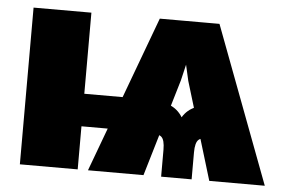

<svg xmlns="http://www.w3.org/2000/svg" viewBox="-43 -588 960 646"><g transform="rotate(5 437.0 -264.5)"><path d="M685.1 0 585.4 -329.1 540 -529.3H673.3L872.6 0ZM45.4 0V-529.3H240.7V0ZM140.6 -145.5V-255.4H432.1V-145.5ZM522.5 0V-90.8Q522.5 -124.5 511 -134.3Q499.5 -144 468.3 -144V-254.4Q500 -254.4 528.8 -243.2Q557.6 -231.9 573.7 -205.1Q589.8 -231.9 618.9 -243.2Q647.9 -254.4 679.2 -254.4V-144Q648.4 -144 637 -134.3Q625.5 -124.5 625.5 -90.8V0ZM275.4 0 471.7 -529.3H607.9L560.5 -328.6L462.9 0Z"/></g></svg>

Font: Inter 24pt Black
Style: Regular
Weight: 900
Designer: Rasmus Andersson
Foundry: rsms
Version: Version 4.001;git-66647c0bb